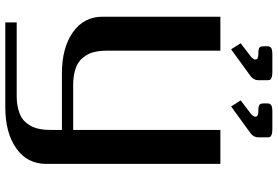

<svg xmlns="http://www.w3.org/2000/svg" viewBox="-178 -637 1023 707"><g transform="rotate(90 333.5 -283.5)"><path d="M485.8 -754.4V-723.1Q485.4 -706.5 472.2 -695.8L372.1 -623L349.6 -658.2L400.9 -697.3Q409.7 -706.1 409.7 -712.4Q409.7 -723.1 392.1 -723.1Q371.1 -723.1 366 -727.3Q360.8 -731.4 360.8 -743.7V-754.4Q360.8 -759.8 361.3 -762.2Q361.8 -764.6 364.5 -768.3Q367.2 -772 374 -773.4Q380.9 -774.9 392.1 -774.9H454.6Q469.2 -774.9 476.3 -772Q483.4 -769 484.6 -765.6Q485.8 -762.2 485.8 -754.4ZM275.4 -754.4V-723.1Q274.9 -706.5 261.7 -695.8L161.6 -623L139.2 -658.2L190.4 -697.3Q199.2 -706.1 199.2 -712.4Q199.2 -723.1 181.6 -723.1Q160.6 -723.1 155.5 -727.3Q150.4 -731.4 150.4 -743.7V-754.4Q150.4 -759.8 150.9 -762.2Q151.4 -764.6 154.1 -768.3Q156.7 -772 163.6 -773.4Q170.4 -774.9 181.6 -774.9H244.1Q258.8 -774.9 265.9 -772Q272.9 -769 274.2 -765.6Q275.4 -762.2 275.4 -754.4ZM583.5 -583.5V58.1Q583.5 127.9 526.1 168.2Q468.8 208.5 375 208.5H62.5V166.5H333.5Q358.4 166.5 378.4 161.6Q398.4 156.7 411.1 149.4Q423.8 142.1 433.1 130.1Q442.4 118.2 447.3 107.7Q452.1 97.2 454.8 82.5Q457.5 67.9 458 58.3Q458.5 48.8 458.5 35.6V0H250Q156.2 0 98.9 -40.3Q41.5 -80.6 41.5 -149.9V-583.5H166.5V-172.9Q166.5 -159.7 167 -149.9Q167.5 -140.1 170.2 -125.5Q172.9 -110.8 177.7 -100.3Q182.6 -89.8 191.9 -78.1Q201.2 -66.4 213.9 -58.8Q226.6 -51.3 246.6 -46.4Q266.6 -41.5 291.5 -41.5H458.5V-583.5Z"/></g></svg>

Font: Gputeks
Style: Bold
Weight: 600
Width: 8
Version: Version 0.9